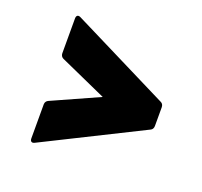

<svg xmlns="http://www.w3.org/2000/svg" viewBox="-98 -694 796 755"><g transform="rotate(20 300.0 -317.0)"><path d="M528 -259C535 -262 539 -269 539 -278V-356C539 -365 535 -372 528 -375L117 -580C107 -585 99 -581 99 -568V-422C99 -413 104 -406 111 -403L307 -315L111 -227C104 -224 99 -217 99 -209V-66C99 -53 107 -49 117 -54Z"/></g></svg>

Font: LINE Seed Sans TH ExtraBold
Style: Regular
Weight: 800
Designer: Dalton Maag Ltd | Thai characters by Cadson Demak Co.,Ltd.
Foundry: Dalton Maag Ltd
Version: Version 1.003